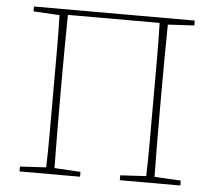

<svg xmlns="http://www.w3.org/2000/svg" viewBox="-50 -730 874 784"><g transform="rotate(5 387.5 -338.0)"><path d="M58 0V-20L165 -26Q167 -96 167 -166Q167 -236 167 -321V-367Q167 -438 167 -509Q167 -580 165 -650L58 -656V-676H717V-656L609 -650Q608 -580 607.5 -509Q607 -438 607 -367V-321Q607 -236 607.5 -166Q608 -96 609 -26L717 -20V0H469V-20L575 -26Q577 -96 577 -166Q577 -236 577 -321V-367Q577 -440 577 -511.5Q577 -583 575 -654H199Q198 -583 197.5 -511.5Q197 -440 197 -367V-321Q197 -236 197.5 -166Q198 -96 199 -26L306 -20V0Z"/></g></svg>

Font: Source Serif 4 ExtraLight
Style: Regular
Weight: 200
Designer: Frank Grießhammer
Foundry: Adobe
Version: Version 4.005;hotconv 1.1.0;makeotfexe 2.6.0